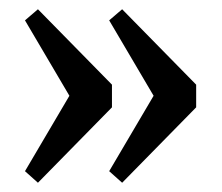

<svg xmlns="http://www.w3.org/2000/svg" viewBox="-20 -442 479 415"><path d="M62 -47 34 -72 130 -235 34 -398 62 -422 222 -259V-210ZM244 -47 216 -72 312 -235 216 -398 244 -422 404 -259V-210Z"/></svg>

Font: Arapey
Style: Regular
Weight: 400
Designer: Eduardo Rodriguez Tunni
Foundry: Eduardo Rodriguez Tunni
Version: Version 4.000